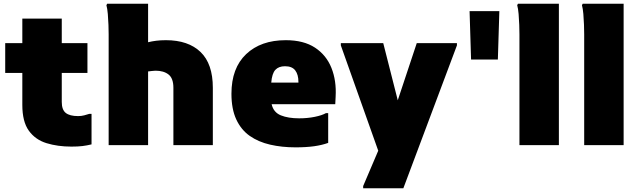

<svg xmlns="http://www.w3.org/2000/svg" viewBox="-20 -780 3440 1032"><path d="M364 8Q290 8 230 -10.5Q170 -29 135 -77.5Q100 -126 100 -216V-388H8V-548H100V-680H312V-548H450V-388H312V-232Q312 -190 333.5 -173Q355 -156 400 -156Q417 -156 432.5 -160Q448 -164 460 -168H472V-4Q448 2 423.5 5Q399 8 364 8Z M564 0V-596Q564 -616 563 -646Q562 -676 559.5 -705Q557 -734 552 -752L556 -760H776V-553Q796 -558 819.5 -561Q843 -564 872 -564Q992 -564 1058 -500.5Q1124 -437 1124 -308V0H912V-308Q912 -359 886 -379.5Q860 -400 816 -400Q808 -400 797 -398.5Q786 -397 776 -396V0Z M1568 12Q1495 12 1432 -2.5Q1369 -17 1322.5 -49.5Q1276 -82 1250 -138Q1224 -194 1224 -276Q1224 -414 1303 -489Q1382 -564 1516 -564Q1612 -564 1673 -524Q1734 -484 1761.5 -415Q1789 -346 1784 -260L1782 -220H1440Q1450 -176 1489.5 -160Q1529 -144 1588 -144Q1633 -144 1672 -152Q1711 -160 1732 -172H1744V-12Q1711 0 1668.5 6Q1626 12 1568 12ZM1512 -424Q1478 -424 1460 -404.5Q1442 -385 1438 -336H1584V-340Q1584 -379 1567 -401.5Q1550 -424 1512 -424Z M1932 232V220L2013 30L1812 -536V-548H2040L2118 -241L2220 -548H2436V-536L2148 232Z M2504 -720H2664L2656 -460H2512Z M2772 0V-596Q2772 -616 2771 -646Q2770 -676 2767.5 -705Q2765 -734 2760 -752L2764 -760H2984V0Z M3120 0V-596Q3120 -616 3119 -646Q3118 -676 3115.5 -705Q3113 -734 3108 -752L3112 -760H3332V0Z"/></svg>

Font: Kufam Black
Style: Regular
Weight: 900
Designer: Wael Morcos, Artur Schmal
Foundry: Original Type
Version: Version 1.301; ttfautohint (v1.8.3)